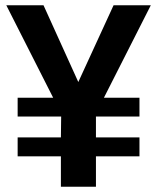

<svg xmlns="http://www.w3.org/2000/svg" viewBox="-20 -708 596 728"><path d="M374 -337.4H508.8V-266.1H343.8V-187H508.8V-115.2H343.8V0H210.9V-115.2H46.9V-187H210.9L211.9 -266.1H46.9V-337.4H181.6L3.9 -688H145L276.9 -397L410.6 -688H551.8Z"/></svg>

Font: Liberation Sans
Style: Bold
Weight: 700
Designer: Steve Matteson
Foundry: Ascender Corporation
Version: Version 2.1.5